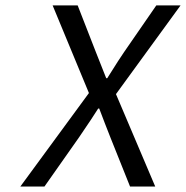

<svg xmlns="http://www.w3.org/2000/svg" viewBox="-20 -680 678 700"><path d="M54.2 0 304.2 -340.8 171.9 -660.2H263.2L329.1 -491.2L367.2 -395H371.1Q418.5 -470.7 433.1 -491.2L549.8 -660.2H638.2L402.8 -336.9L545.9 0H454.1L382.8 -178.2Q376 -194.3 362.8 -229.2Q349.6 -264.2 341.8 -284.2H337.9Q319.8 -254.9 268.1 -179.2L142.1 0Z"/></svg>

Font: Office Code Pro D Italic
Style: Regular
Weight: 400
Italic angle: -9°
Designer: Nathan Rutzky & Paul D. Hunt
Foundry: Adobe Systems Incorporated
Version: Version 1.004;PS 001.004;hotconv 1.0.70;makeotf.lib2.5.58329